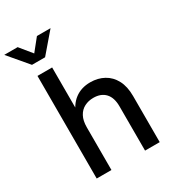

<svg xmlns="http://www.w3.org/2000/svg" viewBox="-271 -1060 1061 1179"><g transform="rotate(-30 259.5 -470.5)"><path d="M165.5 -302.7V0H61V-727.5H165V-393.1H142.1Q166.5 -463.4 211.9 -497.6Q257.3 -531.7 321.3 -531.7Q375 -531.7 417.2 -508.5Q459.5 -485.4 483.6 -439.9Q507.8 -394.5 507.8 -326.7V0H403.8V-314Q403.8 -375.5 374 -407.5Q344.2 -439.5 290 -439.5Q254.9 -439.5 226.6 -424.8Q198.2 -410.2 181.9 -379.9Q165.5 -349.6 165.5 -302.7ZM43.9 -941.4 112.8 -856.9 180.7 -941.4H276.4V-940.4L158.7 -803.2H65.9L-50.3 -940.4V-941.4Z"/></g></svg>

Font: Inter 28pt Medium
Style: Regular
Weight: 500
Designer: Rasmus Andersson
Foundry: rsms
Version: Version 4.001;git-66647c0bb